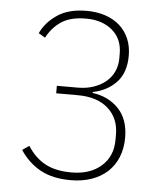

<svg xmlns="http://www.w3.org/2000/svg" viewBox="-52 -756 704 815"><g transform="rotate(5 300.0 -349.0)"><path d="M275 -382Q312 -382 342.5 -392.5Q373 -403 395 -421.5Q417 -440 428.5 -465.5Q440 -491 440 -521V-541Q440 -604 397 -640.5Q354 -677 285 -677Q219 -677 180 -651Q141 -625 118 -581L90 -598Q112 -645 160 -677.5Q208 -710 285 -710Q328 -710 364 -698Q400 -686 425.5 -663.5Q451 -641 465 -608.5Q479 -576 479 -536Q479 -463 440 -422Q401 -381 340 -369V-365Q408 -356 451 -311Q494 -266 494 -188Q494 -142 479 -105Q464 -68 436 -42Q408 -16 368 -2Q328 12 279 12Q202 12 150 -16.5Q98 -45 63 -98L92 -118Q123 -69 167.5 -45Q212 -21 279 -21Q359 -21 406.5 -63Q454 -105 454 -175V-198Q454 -267 407.5 -308.5Q361 -350 278 -350H186V-382Z"/></g></svg>

Font: IBM Plex Sans Thai ExtraLight
Style: Regular
Weight: 200
Designer: Mike Abbink, Paul van der Laan, Pieter van Rosmalen, Ben Mitchell, Mark Frömberg
Foundry: Bold Monday
Version: Version 1.1